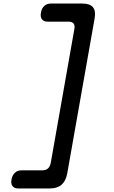

<svg xmlns="http://www.w3.org/2000/svg" viewBox="-20 -891 640 1082"><path d="M260 171H82Q60 171 50 157Q40 143 45 120Q49 97 63.5 83Q78 69 100 69H217Q238 69 250 58.5Q262 48 266 27L399 -727Q403 -748 394.5 -758.5Q386 -769 365 -769H248Q226 -769 216 -783Q206 -797 211 -820Q214 -843 229 -857Q244 -871 266 -871H444Q487 -871 504 -850Q521 -829 513 -786L359 86Q351 129 327 150Q303 171 260 171Z"/></svg>

Font: Maple Mono NL Medium
Style: Italic
Weight: 500
Italic angle: -10°
Monospace: yes
Designer: subframe7536
Version: Version 7.000